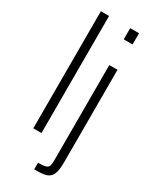

<svg xmlns="http://www.w3.org/2000/svg" viewBox="-236 -803 852 1055"><g transform="rotate(30 190.0 -275.0)"><path d="M68 0V-743H120V0ZM254 -672V-743H310V-672ZM185 193V151Q218 151 233.5 146Q249 141 252.5 128.5Q256 116 256 95V-510H308V80Q308 119 301 142Q294 165 279.5 176Q265 187 242 190Q219 193 185 193Z"/></g></svg>

Font: Saira Condensed Light
Style: Regular
Weight: 300
Width: 3
Designer: Hector Gatti with collaboration of the Omnibus-Type team
Foundry: Omnibus-Type
Version: Version 1.101